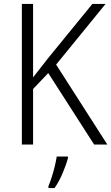

<svg xmlns="http://www.w3.org/2000/svg" viewBox="-20 -734 565 975"><path d="M525 0H458L225 -363L148 -282V0H91V-714H148V-341Q163 -361 182 -384.5Q201 -408 223 -437L449 -714H516L265 -406ZM325 69Q316 103 298 145.5Q280 188 257 221H226V211Q233 195 242 167.5Q251 140 258 111Q265 82 268 61H325Z"/></svg>

Font: Noto Sans Arabic UI SmCn Lt
Style: Regular
Weight: 300
Width: 4
Designer: Monotype Design Team, Nadine Chahine and Nizar Qandah
Foundry: Monotype Imaging Inc.
Version: Version 2.010; ttfautohint (v1.8.4.7-5d5b)